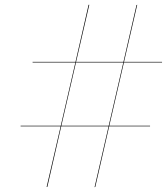

<svg xmlns="http://www.w3.org/2000/svg" viewBox="-20 -775 696 801"><path d="M66 -250.5H233.5L294.5 -514.5H116V-517H295L349.5 -755H352.5L297.5 -517H495L549.5 -754L552.5 -755L497.5 -517H656V-514.5H497L436 -250.5H606V-248H435.5L377.5 5L374.5 6L433 -248H235.5L177.5 5H174.5L233 -248H66ZM236 -250.5H433.5L494.5 -514.5H297Z"/></svg>

Font: Bodoni* 72pt Fatface
Style: Italic
Weight: 900
Italic angle: -13°
Version: Version 2.3